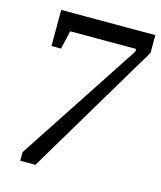

<svg xmlns="http://www.w3.org/2000/svg" viewBox="-100 -722 669 796"><g transform="rotate(15 234.0 -324.0)"><path d="M62 0V-37L406 -561V-572H123L105 -493H64V-648H468V-572L127 0Z"/></g></svg>

Font: Faustina
Style: Italic
Weight: 400
Italic angle: -8°
Designer: Alfonso Garcia
Foundry: http://www.omnibus-type.com
Version: Version 1.200